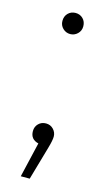

<svg xmlns="http://www.w3.org/2000/svg" viewBox="-108 -565 415 747"><g transform="rotate(15 100.0 -191.5)"><path d="M58 -483Q58 -502 70 -514Q82 -526 100 -526Q118 -526 130 -514Q142 -502 142 -483Q142 -465 129.5 -453Q117 -441 100 -441Q83 -441 70.5 -453Q58 -465 58 -483ZM142 -39Q142 -24 133 7L94 143H58L91 2Q58 -6 58 -39Q58 -57 70 -69Q82 -81 100 -81Q118 -81 130 -68.5Q142 -56 142 -39Z"/></g></svg>

Font: mBank Light
Style: Regular
Weight: 300
Designer: Julieta Ulanovsky
Foundry: Julieta Ulanovsky
Version: Version 7.200;PS 007.200;hotconv 1.0.88;makeotf.lib2.5.64775